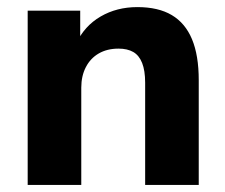

<svg xmlns="http://www.w3.org/2000/svg" viewBox="-20 -521 635 541"><path d="M58 0V-491H206V-399H195Q218 -448 263.5 -474.5Q309 -501 367 -501Q426 -501 464 -478.5Q502 -456 521 -410.5Q540 -365 540 -295V0H389V-288Q389 -322 380.5 -343.5Q372 -365 355.5 -374.5Q339 -384 314 -384Q282 -384 258.5 -370.5Q235 -357 222 -332Q209 -307 209 -274V0Z"/></svg>

Font: Nunito Sans 12pt ExtraLight ExtraBold
Style: Regular
Weight: 800
Version: Version 3.101;gftools[0.9.27]